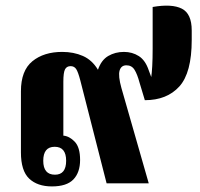

<svg xmlns="http://www.w3.org/2000/svg" viewBox="-20 -657 716 688"><path d="M166 11Q114 11 84.5 -17Q55 -45 55 -111V-330Q55 -404 96 -437.5Q137 -471 203 -471Q244 -471 277 -456.5Q310 -442 331 -407Q343 -442 368 -456.5Q393 -471 424 -471Q454 -471 477.5 -456Q501 -441 513 -405L522 -381Q524 -394 525.5 -420Q527 -446 527 -484V-632Q596 -644 631.5 -626Q667 -608 667 -548V-514Q667 -396 622.5 -347Q578 -298 499 -298L480 -361Q472 -391 462 -407Q452 -423 433 -423Q414 -423 408.5 -404Q403 -385 415 -342L513 0H362L268 -368Q260 -399 253 -409.5Q246 -420 233 -420Q219 -420 213 -408.5Q207 -397 207 -364V-171Q229 -169 248 -149Q267 -129 267 -84Q267 -39 243 -14Q219 11 166 11ZM177 -31Q217 -31 217 -81Q217 -131 176 -131Q135 -131 135 -81Q135 -31 177 -31Z"/></svg>

Font: Noto Serif Thai Condensed Black
Style: Regular
Weight: 900
Width: 3
Designer: Monotype Design Team
Foundry: Monotype Imaging Inc.
Version: Version 2.002; ttfautohint (v1.8.4.7-5d5b)